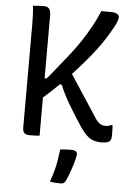

<svg xmlns="http://www.w3.org/2000/svg" viewBox="-62 -751 725 1050"><g transform="rotate(5 300.0 -226.0)"><path d="M299 -382Q341 -318 384 -252.5Q427 -187 469 -122Q483 -100 496.5 -91Q510 -82 528 -82Q538 -82 545.5 -84Q553 -86 560 -90H566Q567 -83 567.5 -74Q568 -65 568 -56.5Q568 -48 568 -41Q568 -34 568 -28Q568 -18 564.5 -10Q561 -2 555 2Q550 5 544.5 6.5Q539 8 531.5 9Q524 10 515 10Q490 10 470.5 3.5Q451 -3 433.5 -19Q416 -35 397 -63Q376 -95 357.5 -124Q339 -153 323 -180.5Q307 -208 293.5 -234.5Q280 -261 270 -286H237ZM506 -705Q521 -705 530.5 -701.5Q540 -698 544.5 -692.5Q549 -687 549 -681Q549 -674 546.5 -664.5Q544 -655 536 -638.5Q528 -622 510 -592Q493 -562 470 -529Q447 -496 419 -461.5Q391 -427 359.5 -391.5Q328 -356 294 -321Q260 -286 225 -253Q190 -220 154 -189V-312H185Q199 -329 214 -347Q229 -365 244.5 -384.5Q260 -404 276.5 -424.5Q293 -445 310 -467Q336 -500 360.5 -537.5Q385 -575 408.5 -617Q432 -659 451 -705ZM76 -702Q92 -703 106 -704Q120 -705 136 -705Q158 -705 166 -692Q174 -679 174 -661Q174 -578 174 -495Q174 -412 174 -329Q174 -246 174 -163Q174 -80 174 3Q160 4 146.5 4.5Q133 5 118 5Q100 5 90.5 -3.5Q81 -12 81 -34Q81 -128 81 -222Q81 -316 81 -409.5Q81 -503 81 -597Q81 -624 80 -650Q79 -676 76 -702ZM293 68Q305 67 315 66Q325 65 335 65Q345 65 356 65Q371 65 379 71Q387 77 386 91Q381 118 373.5 142.5Q366 167 357.5 190Q349 213 338 237Q333 246 327 249.5Q321 253 312 253Q298 253 283 252Q268 251 252 248Q263 218 271 189.5Q279 161 284 131Q289 101 293 68Z"/></g></svg>

Font: Rec Mono Semicasual
Style: Regular
Weight: 400
Version: Version 1.085; ttfautohint (v1.8.4.7-5d5b)